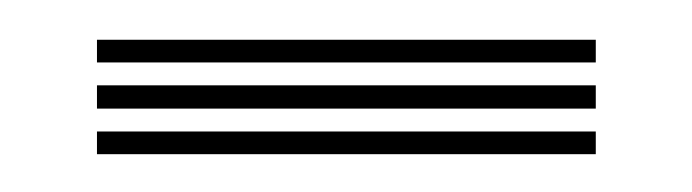

<svg xmlns="http://www.w3.org/2000/svg" viewBox="-20 -434 357 99"><path d="M287.2 -401.8H30V-413.5H287.2ZM287.2 -378H30V-390H287.2ZM287.2 -354.5H30V-366.2H287.2Z"/></svg>

Font: Big Shoulders Inline Display
Style: Regular
Weight: 400
Designer: Patric King
Foundry: XO Type Co
Version: Version 1.000